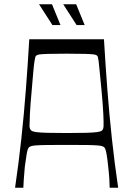

<svg xmlns="http://www.w3.org/2000/svg" viewBox="-20 -885 628 905"><path d="M51 0Q68 -115 80.5 -230.5Q93 -346 102 -463.5Q111 -581 118 -700H470Q477 -581 486 -463.5Q495 -346 507.5 -230.5Q520 -115 537 0H497Q497 -8 495.5 -37.5Q494 -67 490 -99Q487 -131 482.5 -157.5Q478 -184 472 -190Q469 -193 463 -195.5Q457 -198 440 -199.5Q423 -201 388.5 -201.5Q354 -202 294 -202Q233 -202 198.5 -201.5Q164 -201 147.5 -199.5Q131 -198 125 -195.5Q119 -193 116 -190Q110 -184 105.5 -157.5Q101 -131 97 -99Q94 -67 92 -37.5Q90 -8 90 0ZM294 -258Q352 -258 386.5 -259Q421 -260 438.5 -262.5Q456 -265 461.5 -270.5Q467 -276 468 -287Q469 -306 467 -347.5Q465 -389 459 -454Q453 -513 450 -547Q447 -581 445 -596Q443 -611 441.5 -616Q440 -621 437 -623Q433 -627 422 -628.5Q411 -630 382 -631Q353 -632 294 -632Q235 -632 206 -631Q177 -630 166.5 -628.5Q156 -627 151 -623Q148 -621 146.5 -616Q145 -611 142.5 -596Q140 -581 137 -547Q134 -513 129 -454Q123 -389 121 -347.5Q119 -306 119 -287Q121 -276 126.5 -270.5Q132 -265 149.5 -262.5Q167 -260 201.5 -259Q236 -258 294 -258ZM341 -767 278 -865H339L379 -767ZM227 -767 164 -865H225L265 -767Z"/></svg>

Font: Ojuju
Style: Regular
Weight: 400
Designer: Chisaokwu Joboson, Mirko Velimirovic
Foundry: Udi Foundry
Version: Version 1.000